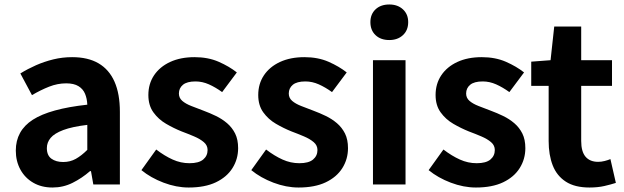

<svg xmlns="http://www.w3.org/2000/svg" viewBox="-20 -831 2813 865"><path d="M216.4 13.8Q166.9 13.8 129.6 -7.9Q92.4 -29.5 71.8 -67.2Q51.2 -105 51.2 -152.6Q51.2 -242.2 127.9 -291.6Q204.7 -341 373.3 -359.4Q372.2 -386.8 363.1 -408.6Q354 -430.4 333.4 -442.9Q312.8 -455.5 278.1 -455.5Q239.3 -455.5 201.3 -440.5Q163.3 -425.6 124 -402.4L71.7 -500.1Q105.1 -520.7 142.2 -537.1Q179.3 -553.4 220.3 -563.5Q261.3 -573.5 305.1 -573.5Q376.4 -573.5 424 -545.7Q471.6 -517.8 495.9 -463Q520.1 -408.3 520.1 -327V0H400.4L389.9 -59.9H385.4Q349.3 -28.4 307 -7.3Q264.8 13.8 216.4 13.8ZM264.7 -101.1Q296.1 -101.1 321.6 -115.4Q347.1 -129.7 373.3 -155.8V-268.4Q305.4 -260.3 265.2 -245.2Q225 -230.1 208.1 -209.7Q191.1 -189.3 191.1 -163.8Q191.1 -130.8 211.7 -116Q232.3 -101.1 264.7 -101.1Z M830.1 13.8Q774.3 13.8 716.7 -8.1Q659.1 -30 617.1 -64.5L683.8 -157.4Q721.4 -128.6 757.9 -112.2Q794.4 -95.7 833.7 -95.7Q875.5 -95.7 895.4 -112.3Q915.2 -128.9 915.2 -155.2Q915.2 -176.1 898.3 -190.6Q881.5 -205 854.5 -216.5Q827.5 -228 798 -239Q762.7 -253.2 728.2 -273.3Q693.7 -293.4 671.1 -324.9Q648.4 -356.4 648.4 -403Q648.4 -453.3 674 -491.7Q699.7 -530.1 746.4 -551.8Q793.2 -573.5 856.5 -573.5Q917.6 -573.5 965.2 -552.7Q1012.8 -531.8 1047 -504.7L980.8 -416.1Q950.9 -437.7 921.3 -450.9Q891.6 -464.1 860.8 -464.1Q822.3 -464.1 804.2 -449Q786 -433.9 786 -409.7Q786 -389.6 801.2 -376.5Q816.4 -363.4 842.1 -353.4Q867.9 -343.4 897.3 -332.2Q925.4 -321.8 952.9 -308.5Q980.4 -295.2 1003.1 -275.9Q1025.7 -256.5 1039.3 -229.5Q1052.8 -202.4 1052.8 -163.4Q1052.8 -114.3 1027.4 -73.8Q1001.9 -33.2 952.6 -9.7Q903.3 13.8 830.1 13.8Z M1325.1 13.8Q1269.3 13.8 1211.7 -8.1Q1154.1 -30 1112.1 -64.5L1178.8 -157.4Q1216.4 -128.6 1252.9 -112.2Q1289.4 -95.7 1328.7 -95.7Q1370.5 -95.7 1390.4 -112.3Q1410.2 -128.9 1410.2 -155.2Q1410.2 -176.1 1393.3 -190.6Q1376.5 -205 1349.5 -216.5Q1322.5 -228 1293 -239Q1257.7 -253.2 1223.2 -273.3Q1188.7 -293.4 1166.1 -324.9Q1143.4 -356.4 1143.4 -403Q1143.4 -453.3 1169 -491.7Q1194.7 -530.1 1241.4 -551.8Q1288.2 -573.5 1351.5 -573.5Q1412.6 -573.5 1460.2 -552.7Q1507.8 -531.8 1542 -504.7L1475.8 -416.1Q1445.9 -437.7 1416.3 -450.9Q1386.6 -464.1 1355.8 -464.1Q1317.3 -464.1 1299.2 -449Q1281 -433.9 1281 -409.7Q1281 -389.6 1296.2 -376.5Q1311.4 -363.4 1337.1 -353.4Q1362.9 -343.4 1392.3 -332.2Q1420.4 -321.8 1447.9 -308.5Q1475.4 -295.2 1498.1 -275.9Q1520.7 -256.5 1534.3 -229.5Q1547.8 -202.4 1547.8 -163.4Q1547.8 -114.3 1522.4 -73.8Q1496.9 -33.2 1447.6 -9.7Q1398.3 13.8 1325.1 13.8Z M1660.3 0V-559.8H1807V0ZM1733.9 -650.6Q1695.2 -650.6 1672 -672.6Q1648.7 -694.5 1648.7 -731.4Q1648.7 -767.1 1672 -789Q1695.2 -810.8 1733.9 -810.8Q1771.5 -810.8 1795.2 -789Q1819 -767.1 1819 -731.4Q1819 -694.5 1795.2 -672.6Q1771.5 -650.6 1733.9 -650.6Z M2124.1 13.8Q2068.3 13.8 2010.7 -8.1Q1953.1 -30 1911.1 -64.5L1977.8 -157.4Q2015.4 -128.6 2051.9 -112.2Q2088.4 -95.7 2127.7 -95.7Q2169.5 -95.7 2189.4 -112.3Q2209.2 -128.9 2209.2 -155.2Q2209.2 -176.1 2192.3 -190.6Q2175.5 -205 2148.5 -216.5Q2121.5 -228 2092 -239Q2056.7 -253.2 2022.2 -273.3Q1987.7 -293.4 1965.1 -324.9Q1942.4 -356.4 1942.4 -403Q1942.4 -453.3 1968 -491.7Q1993.7 -530.1 2040.4 -551.8Q2087.2 -573.5 2150.5 -573.5Q2211.6 -573.5 2259.2 -552.7Q2306.8 -531.8 2341 -504.7L2274.8 -416.1Q2244.9 -437.7 2215.3 -450.9Q2185.6 -464.1 2154.8 -464.1Q2116.3 -464.1 2098.2 -449Q2080 -433.9 2080 -409.7Q2080 -389.6 2095.2 -376.5Q2110.4 -363.4 2136.1 -353.4Q2161.9 -343.4 2191.3 -332.2Q2219.4 -321.8 2246.9 -308.5Q2274.4 -295.2 2297.1 -275.9Q2319.7 -256.5 2333.3 -229.5Q2346.8 -202.4 2346.8 -163.4Q2346.8 -114.3 2321.4 -73.8Q2295.9 -33.2 2246.6 -9.7Q2197.3 13.8 2124.1 13.8Z M2635.9 13.8Q2569.7 13.8 2529.1 -12.6Q2488.4 -39 2470.1 -86Q2451.8 -133 2451.8 -195.4V-444.1H2373.3V-553.2L2460.4 -559.8L2476.9 -711.4H2598.4V-559.8H2737.2V-444.1H2598.4V-195.8Q2598.4 -148 2618.1 -124.9Q2637.8 -101.9 2674.8 -101.9Q2689 -101.9 2704.1 -105.7Q2719.2 -109.6 2730.1 -114.2L2754.6 -7Q2732.3 0.2 2702.8 7Q2673.3 13.8 2635.9 13.8Z"/></svg>

Font: Noto Sans KR Thin
Style: Regular
Weight: 100
Designer: Ryoko NISHIZUKA 西塚涼子 (kana, bopomofo & ideographs); Paul D. Hunt (Latin, Greek & Cyrillic); Sandoll Communications 산돌커뮤니
Foundry: Adobe
Version: Version 2.004-H2;hotconv 1.0.118;makeotfexe 2.5.65603